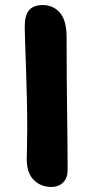

<svg xmlns="http://www.w3.org/2000/svg" viewBox="-20 -729 372 761"><path d="M183 12Q142 12 114 -15.5Q86 -43 86 -99Q86 -104 86.5 -118.5Q87 -133 87 -152Q87 -171 87.5 -189Q88 -207 88 -219Q88 -277 86.5 -340.5Q85 -404 83 -462Q81 -520 79.5 -563Q78 -606 78 -623Q78 -669 95.5 -689Q113 -709 150 -709Q191 -709 217.5 -678.5Q244 -648 244 -580Q244 -503 244.5 -428.5Q245 -354 246 -285Q247 -216 247.5 -157.5Q248 -99 248 -55Q248 -24 230.5 -6Q213 12 183 12Z"/></svg>

Font: Shantell Sans
Style: Bold
Weight: 700
Designer: Stephen Nixon, Anya Danilova, Shantell Martin
Foundry: Arrow Type
Version: Version 1.011;[c5ecc13dd]